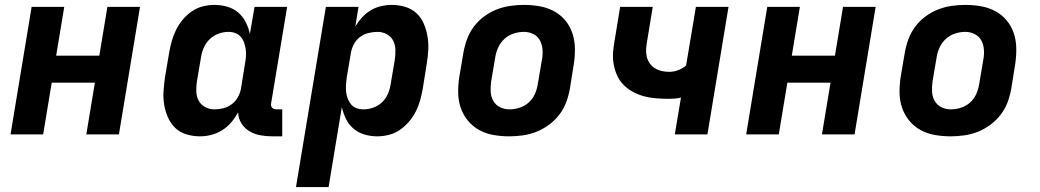

<svg xmlns="http://www.w3.org/2000/svg" viewBox="-20 -548 4240 783"><path d="M23 0 109 -520H242L209 -321H385L418 -520H551L465 0H332L367 -211H191L156 0Z M796 8Q767 8 740.5 0Q714 -8 695 -26Q676 -44 665 -69Q654 -94 649.5 -121Q645 -148 647 -176.5Q649 -205 653 -234L670 -334Q674 -357 680.5 -380.5Q687 -404 698 -426Q709 -448 725 -467.5Q741 -487 762 -501.5Q783 -516 807 -522Q831 -528 854 -528Q882 -528 907.5 -520.5Q933 -513 952 -496.5Q971 -480 982.5 -457Q994 -434 999 -409L1018 -520H1151L1086 -129Q1085 -123 1085.5 -118Q1086 -113 1089.5 -109Q1093 -105 1098 -103.5Q1103 -102 1109 -102H1131V8H1090Q1065 8 1041 3.5Q1017 -1 997 -13Q977 -25 964.5 -45Q952 -65 951 -90Q939 -68 923 -49Q907 -30 886 -17Q865 -4 842 2Q819 8 796 8ZM854 -102Q872 -102 890.5 -106.5Q909 -111 925 -123Q941 -135 950.5 -152.5Q960 -170 963 -188L979 -288Q982 -303 983 -318Q984 -333 982 -347Q980 -361 975.5 -374Q971 -387 962 -397.5Q953 -408 940 -413Q927 -418 912 -418Q892 -418 872 -411Q852 -404 836.5 -389.5Q821 -375 812 -355.5Q803 -336 800 -316L783 -216Q780 -196 780.5 -175.5Q781 -155 790 -138Q799 -121 816.5 -111.5Q834 -102 854 -102Z M1187 215 1309 -520H1442L1429 -440Q1441 -460 1456.5 -477Q1472 -494 1492 -506Q1512 -518 1534 -523Q1556 -528 1577 -528Q1606 -528 1632.5 -520Q1659 -512 1678.5 -494Q1698 -476 1708.5 -451Q1719 -426 1723.5 -399Q1728 -372 1726.5 -343.5Q1725 -315 1720 -286L1704 -186Q1700 -163 1693.5 -139.5Q1687 -116 1676 -94Q1665 -72 1648.5 -52.5Q1632 -33 1611 -18.5Q1590 -4 1566 2Q1542 8 1519 8Q1491 8 1466 0.5Q1441 -7 1421.5 -23.5Q1402 -40 1391 -63Q1380 -86 1374 -111L1320 215ZM1462 -102Q1482 -102 1502 -109Q1522 -116 1537.5 -130.5Q1553 -145 1561.5 -164.5Q1570 -184 1573 -204L1590 -304Q1593 -324 1592.5 -344.5Q1592 -365 1583.5 -382Q1575 -399 1557.5 -408.5Q1540 -418 1520 -418Q1502 -418 1483 -413.5Q1464 -409 1448 -397Q1432 -385 1423 -367.5Q1414 -350 1411 -332L1394 -232Q1392 -217 1391 -202Q1390 -187 1391.5 -173Q1393 -159 1398 -146Q1403 -133 1411.5 -122.5Q1420 -112 1433.5 -107Q1447 -102 1462 -102Z M2057 8Q2024 8 1992.5 2.5Q1961 -3 1934.5 -17.5Q1908 -32 1888.5 -55.5Q1869 -79 1859 -108Q1849 -137 1848.5 -169.5Q1848 -202 1853 -234L1870 -334Q1875 -362 1885 -389Q1895 -416 1912.5 -439.5Q1930 -463 1954.5 -481Q1979 -499 2006 -509.5Q2033 -520 2061 -524Q2089 -528 2116 -528Q2149 -528 2180.5 -522.5Q2212 -517 2239 -502.5Q2266 -488 2285.5 -464.5Q2305 -441 2314.5 -412Q2324 -383 2324.5 -350.5Q2325 -318 2320 -286L2304 -186Q2299 -158 2289 -131Q2279 -104 2261 -80.5Q2243 -57 2218.5 -39Q2194 -21 2167.5 -10.5Q2141 0 2112.5 4Q2084 8 2057 8ZM2057 -102Q2078 -102 2098.5 -108.5Q2119 -115 2135.5 -129.5Q2152 -144 2161 -164Q2170 -184 2173 -204L2190 -304Q2194 -325 2192.5 -345.5Q2191 -366 2182 -383Q2173 -400 2155 -409Q2137 -418 2117 -418Q2096 -418 2075.5 -411.5Q2055 -405 2038.5 -390.5Q2022 -376 2012.5 -356Q2003 -336 2000 -316L1983 -216Q1980 -195 1981 -174.5Q1982 -154 1991.5 -137Q2001 -120 2019 -111Q2037 -102 2057 -102Z M2732 0 2757 -150Q2744 -147 2732.5 -146Q2721 -145 2709 -145Q2683 -145 2656.5 -147Q2630 -149 2606 -155.5Q2582 -162 2560 -174Q2538 -186 2521 -204Q2504 -222 2494.5 -245Q2485 -268 2481.5 -293Q2478 -318 2481 -344.5Q2484 -371 2489 -398L2509 -520H2642L2619 -380Q2616 -364 2615 -348Q2614 -332 2617.5 -317Q2621 -302 2629.5 -290Q2638 -278 2650.5 -270Q2663 -262 2678 -258.5Q2693 -255 2709 -255Q2727 -255 2745 -261.5Q2763 -268 2778 -281L2818 -520H2951L2865 0Z M3023 0 3109 -520H3242L3209 -321H3385L3418 -520H3551L3465 0H3332L3367 -211H3191L3156 0Z M3857 8Q3824 8 3792.5 2.5Q3761 -3 3734.5 -17.5Q3708 -32 3688.5 -55.5Q3669 -79 3659 -108Q3649 -137 3648.5 -169.5Q3648 -202 3653 -234L3670 -334Q3675 -362 3685 -389Q3695 -416 3712.5 -439.5Q3730 -463 3754.5 -481Q3779 -499 3806 -509.5Q3833 -520 3861 -524Q3889 -528 3916 -528Q3949 -528 3980.5 -522.5Q4012 -517 4039 -502.5Q4066 -488 4085.5 -464.5Q4105 -441 4114.5 -412Q4124 -383 4124.5 -350.5Q4125 -318 4120 -286L4104 -186Q4099 -158 4089 -131Q4079 -104 4061 -80.5Q4043 -57 4018.5 -39Q3994 -21 3967.5 -10.5Q3941 0 3912.5 4Q3884 8 3857 8ZM3857 -102Q3878 -102 3898.5 -108.5Q3919 -115 3935.5 -129.5Q3952 -144 3961 -164Q3970 -184 3973 -204L3990 -304Q3994 -325 3992.5 -345.5Q3991 -366 3982 -383Q3973 -400 3955 -409Q3937 -418 3917 -418Q3896 -418 3875.5 -411.5Q3855 -405 3838.5 -390.5Q3822 -376 3812.5 -356Q3803 -336 3800 -316L3783 -216Q3780 -195 3781 -174.5Q3782 -154 3791.5 -137Q3801 -120 3819 -111Q3837 -102 3857 -102Z"/></svg>

Font: Iosevka Extrabold Extended
Style: Italic
Weight: 800
Width: 7
Italic angle: -9°
Monospace: yes
Designer: Belleve Invis
Foundry: Belleve Invis
Version: Version 32.5.0; ttfautohint (v1.8.4)